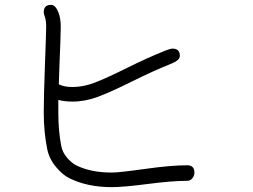

<svg xmlns="http://www.w3.org/2000/svg" viewBox="-20 -652 1040 790"><path d="M170 -542Q170 -569 164 -584Q160 -596 160 -602Q160 -632 190 -632Q208 -632 220 -602Q230 -577 230 -542Q230 -518 228.5 -482Q227 -446 225 -394Q223 -342 222 -305Q244 -294 278 -294Q323 -294 370 -312Q417 -330 502.5 -372.5Q588 -415 661 -444Q681 -452 690 -452Q720 -452 720 -422Q720 -404 685 -390Q614 -362 524.5 -317.5Q435 -273 382.5 -253.5Q330 -234 278 -234Q245 -234 220 -241V-190Q220 -112 232 -52Q237 -25 256 -3Q275 19 293 28Q353 58 440 58Q470 58 577 43Q684 28 750 28Q780 28 780 58Q780 71 771.5 81.5Q763 92 750 92Q688 92 588 105Q488 118 440 118Q339 118 265 81Q238 68 210 34.5Q182 1 174 -40Q160 -110 160 -190Q160 -253 165 -387.5Q170 -522 170 -542Z"/></svg>

Font: Pecita
Style: Book
Weight: 400
Width: 7
Version: Version 4.3